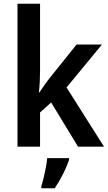

<svg xmlns="http://www.w3.org/2000/svg" viewBox="-20 -780 575 1021"><path d="M193 -403Q193 -376 191.5 -346Q190 -316 187 -289H190Q202 -307 216.5 -328Q231 -349 245 -366L387 -543H522L334 -315L533 0H395L252 -235L193 -182V0H73V-760H193ZM347 71Q336 104 315.5 145Q295 186 271 221H200V209Q206 191 212.5 164Q219 137 224 109.5Q229 82 231 61H347Z"/></svg>

Font: Noto Sans Devanagari SemiCondensed SemiBold
Style: Regular
Weight: 600
Width: 4
Designer: Jelle Bosma - Monotype Design Team
Foundry: Monotype Imaging Inc.
Version: Version 2.004; ttfautohint (v1.8.4.7-5d5b)